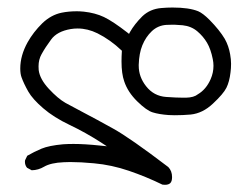

<svg xmlns="http://www.w3.org/2000/svg" viewBox="-20 -228 649 523"><path d="M171.4 213.4Q199.7 213.4 235.8 216.8Q284.2 221.2 331.3 237.3Q378.4 253.4 422.4 274.9Q425.8 275.4 429.2 275.4Q439 275.4 443.8 270.8Q448.7 266.1 448.7 254.4Q448.7 237.8 438.5 227.1Q334.5 147.9 288.3 122.3Q242.2 96.7 208.5 79.1Q174.8 61.5 158.2 52.2Q137.7 40.5 113 13.9Q88.4 -12.7 85.4 -37.1Q85 -42.5 85 -47.4Q85 -65.9 93.3 -80.6Q103.5 -99.1 119.1 -120.1Q135.3 -142.6 172.9 -148.9Q182.1 -150.4 191.4 -150.4Q218.8 -150.4 245.6 -137.2Q280.8 -119.6 312 -89.8Q311 -73.2 311 -60.5Q311 -27.3 318.4 -6.3Q328.1 22.9 353.8 48.1Q379.4 73.2 396 78.1Q413.1 83.5 439.5 85.4Q448.7 85.9 456.1 85.9Q478 85.9 499.5 84Q532.2 80.6 560.1 54.2Q588.4 27.8 596.7 11.2Q605 -5.4 607.9 -30.8Q609.4 -42 609.4 -54.2Q609.4 -66.4 606.9 -80.1Q603 -103 592.3 -122.1Q578.1 -146 550.8 -173.8Q532.7 -191.9 520 -197.3Q495.1 -207.5 449.7 -207.5Q435.1 -207.5 419.4 -206.1Q388.7 -203.6 367.7 -183.6Q346.2 -162.1 334 -140.6L331.5 -135.7L327.1 -139.2Q287.6 -169.9 263.2 -181.6Q239.3 -192.9 208 -196.3Q197.3 -197.3 189.5 -197.3Q167 -197.3 147.9 -193.4Q119.1 -187.5 95.2 -164.6Q70.8 -140.6 55.2 -112.8Q35.2 -76.7 35.2 -41.5Q35.2 -26.9 38.6 -17.6Q44.9 0 57.1 21.5Q68.8 42 97.7 66.9Q126.5 91.8 169.7 112.3Q212.9 132.8 255.4 160.2L271 170.4L252.4 168.5Q210.9 164.1 180.2 164.1Q164.6 164.1 151.9 165Q113.3 168.5 93 177Q72.8 185.5 54.2 196.3L48.3 208.5Q47.9 210.4 47.9 212.4Q47.9 222.2 53.7 229L66.4 235.8Q84.5 235.4 100.1 226.1Q118.7 215.3 153.8 213.9Q162.1 213.4 171.4 213.4ZM486.8 38.1Q483.4 38.1 478 38.1Q461.4 38.1 432.6 36.1Q398.9 33.7 377.9 6.8Q357.9 -18.6 357.9 -48.8Q357.9 -50.3 357.9 -51.8Q358.9 -83 367.7 -104.5Q377 -127.4 393.6 -143.1Q410.2 -158.7 433.1 -160.2Q441.4 -160.6 447 -160.6Q452.6 -160.6 456.5 -160.6Q466.3 -160.2 477.5 -159.2Q501 -156.7 517.6 -142.6Q533.7 -128.9 543.9 -111.6Q554.2 -94.2 559.6 -66.9Q561.5 -57.6 561.5 -48.8Q561.5 -29.8 553.7 -12.2Q541.5 15.6 519 28.8Q508.3 37.6 486.8 38.1Z"/></svg>

Font: Bakudai
Style: Light
Weight: 300
Version: Version 1.48